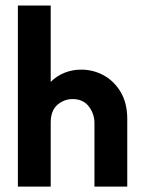

<svg xmlns="http://www.w3.org/2000/svg" viewBox="-20 -687 526 707"><path d="M45.8 0V-666.7H166.7V-385.4Q188.9 -407.6 217.7 -419.1Q246.5 -430.6 279.2 -430.6Q323.6 -430.6 362.2 -409.4Q400.7 -388.2 424.7 -347.6Q448.6 -306.9 448.6 -249.3V0H327.8V-233.3Q327.8 -268.1 306.9 -295.1Q286.1 -322.2 247.2 -322.2Q216 -322.2 191.3 -301Q166.7 -279.9 166.7 -234.7V0Z"/></svg>

Font: co2trust
Style: Bold
Weight: 700
Designer: Kristian Moeller
Foundry: Dicotype
Version: Version 1.000